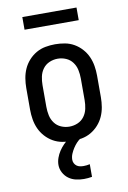

<svg xmlns="http://www.w3.org/2000/svg" viewBox="-100 -765 700 1047"><g transform="rotate(-10 250.0 -241.0)"><path d="M250 8Q223 8 196 3Q169 -2 145.5 -15.5Q122 -29 103.5 -49.5Q85 -70 74 -94.5Q63 -119 58.5 -146Q54 -173 54 -200V-320Q54 -347 58.5 -374Q63 -401 74 -425.5Q85 -450 103.5 -470.5Q122 -491 145.5 -504.5Q169 -518 196 -523Q223 -528 250 -528Q277 -528 304 -523Q331 -518 354.5 -504.5Q378 -491 396.5 -470.5Q415 -450 426 -425.5Q437 -401 441.5 -374Q446 -347 446 -320V-200Q446 -173 441.5 -146Q437 -119 426 -94.5Q415 -70 396.5 -49.5Q378 -29 354.5 -15.5Q331 -2 304 3Q277 8 250 8ZM250 -72Q274 -72 296 -81.5Q318 -91 332 -110Q346 -129 351 -152.5Q356 -176 356 -200V-320Q356 -344 351 -367.5Q346 -391 332 -410Q318 -429 296 -438.5Q274 -448 250 -448Q226 -448 204 -438.5Q182 -429 168 -410Q154 -391 149 -367.5Q144 -344 144 -320V-200Q144 -176 149 -152.5Q154 -129 168 -110Q182 -91 204 -81.5Q226 -72 250 -72ZM278 223Q256 223 234 218Q212 213 194 200Q176 187 165 166.5Q154 146 154 124Q154 104 161 84.5Q168 65 179 48.5Q190 32 204 17.5Q218 3 234 -8H300V0Q286 9 275 21Q264 33 255 47Q246 61 239.5 76.5Q233 92 233 109Q233 119 237.5 128Q242 137 250 143Q258 149 268 151Q278 153 288 153Q297 153 305.5 152Q314 151 323 149V219Q312 221 300.5 222Q289 223 278 223ZM100 -635V-705H400V-635Z"/></g></svg>

Font: Iosevka Custom Medium
Style: Regular
Weight: 500
Monospace: yes
Designer: Belleve Invis
Foundry: Belleve Invis
Version: Version 32.5.0; ttfautohint (v1.8.4)